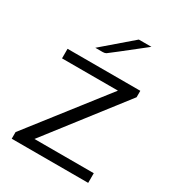

<svg xmlns="http://www.w3.org/2000/svg" viewBox="-164 -762 778 857"><g transform="rotate(30 225.0 -333.5)"><path d="M28.8 0V-34.2L332 -422.9H43.9V-472.2H418.9V-439L117.2 -49.8H422.9V0ZM148.9 -538.1 298.8 -667H363.8Q211.9 -546.9 204.1 -542Q197.3 -538.1 187 -538.1Z"/></g></svg>

Font: CMU Bright
Style: Roman
Weight: 500
Version: Version 0.7.0